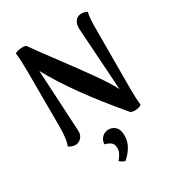

<svg xmlns="http://www.w3.org/2000/svg" viewBox="-224 -844 1145 1247"><g transform="rotate(-30 348.5 -221.0)"><path d="M70 -2Q88 -50 88 -136L87 -559Q87 -641 80 -693Q86 -700 102 -704Q118 -708 135 -708Q158 -708 165 -701Q209 -638 296 -522Q395 -390 458 -300Q521 -210 547 -157L517 -616Q516 -621 516 -631Q516 -663 530 -683Q544 -703 570 -706Q599 -708 620 -695Q610 -660 610 -583L609 -133Q609 -46 615 -2Q609 5 594 9Q579 13 564 13Q545 13 534 7Q277 -295 155 -520L180 -56Q182 -26 163 -6Q144 14 120 14Q95 14 70 -2ZM308 244Q344 203 344 169Q344 137 327 124Q310 111 283 104Q283 76 303 55Q323 34 354 34Q384 34 404.5 55Q425 76 425 121Q425 158 407 193.5Q389 229 348 266Q326 262 308 244Z"/></g></svg>

Font: Arima Madurai ExtraBold
Style: Regular
Weight: 800
Designer: Joana Correia and Natanael Gama
Foundry: NDISCOVER
Version: Version 1.019